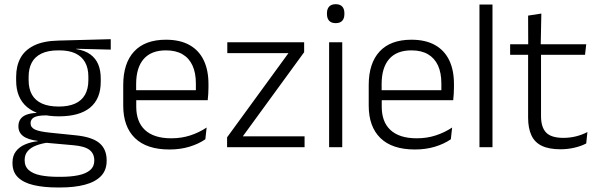

<svg xmlns="http://www.w3.org/2000/svg" viewBox="-20 -684 2777 892"><path d="M253.5 -143.5Q157.5 -143.5 106.2 -186.2Q55 -229 55 -310V-327Q55 -377 74.8 -414Q94.5 -451 138 -472.5Q181.5 -494 252 -495.5L494.5 -502V-453.5L334.5 -457.5V-456Q375 -449.5 400 -431Q425 -412.5 436.5 -384.5Q448 -356.5 448 -320.5V-303.5Q448 -225 398.8 -184.2Q349.5 -143.5 253.5 -143.5ZM250.5 137.5H261Q309 137.5 344 130.2Q379 123 398.5 106.5Q418 90 418 62.5V61Q418 29.5 395.5 12.2Q373 -5 319 -9.5L184 -21.5L205 -22Q172.5 -17.5 147.8 -8Q123 1.5 108.8 18Q94.5 34.5 94.5 59.5V60.5Q94.5 89.5 114 106.5Q133.5 123.5 168.5 130.5Q203.5 137.5 250.5 137.5ZM247 187Q183.5 187 136.5 176Q89.5 165 63.8 140.2Q38 115.5 38 73.5V71.5Q38 40 53.8 19.2Q69.5 -1.5 96.5 -13Q123.5 -24.5 155.5 -28L155 -29.5Q108.5 -35.5 87 -52.2Q65.5 -69 65.5 -97V-97.5Q65.5 -116 74.2 -129.5Q83 -143 101.5 -150.5Q120 -158 149.5 -159.5V-168.5L230 -147L192 -148Q152.5 -147.5 137.2 -138.2Q122 -129 122 -111.5V-111Q122 -92 142.5 -82.2Q163 -72.5 213.5 -67.5L331 -55.5Q407 -48 441.2 -19.8Q475.5 8.5 475.5 61V63Q475.5 107 449 134.2Q422.5 161.5 374 174.2Q325.5 187 260 187ZM253 -189Q298.5 -189 329 -202.8Q359.5 -216.5 375 -244Q390.5 -271.5 390.5 -311V-328.5Q390.5 -367.5 375.2 -394.8Q360 -422 330.2 -436Q300.5 -450 255.5 -450H252Q202.5 -450 171.8 -434.8Q141 -419.5 127 -392Q113 -364.5 113 -328V-311.5Q113 -271.5 128.5 -244.2Q144 -217 175 -203Q206 -189 253 -189Z M767 10.5Q661.5 10.5 607 -42.5Q552.5 -95.5 552.5 -193.5V-288.5Q552.5 -390.5 603.2 -445Q654 -499.5 751 -499.5Q816 -499.5 860 -475Q904 -450.5 926.2 -404.5Q948.5 -358.5 948.5 -294V-276.5Q948.5 -262 947.5 -247.5Q946.5 -233 945 -218.5H889Q890 -240.5 890 -260.2Q890 -280 890 -296.5Q890 -345.5 874.2 -379.8Q858.5 -414 827.8 -432Q797 -450 751 -450Q682.5 -450 647.5 -409.8Q612.5 -369.5 612.5 -293.5V-246L613 -238V-187.5Q613 -154 622.8 -127Q632.5 -100 652.8 -80.8Q673 -61.5 703.8 -51.5Q734.5 -41.5 775.5 -41.5Q823 -41.5 863.8 -54.8Q904.5 -68 940 -91.5L934 -37Q903 -15.5 860.5 -2.5Q818 10.5 767 10.5ZM584 -218.5V-265H931.5V-218.5Z M1395 -50.5V0H1035V-46L1320 -437H1036V-487.5H1393V-441.5L1108 -50.5Z M1509 0V-487.5H1570V0ZM1539.5 -576.5Q1519.5 -576.5 1509.2 -587.5Q1499 -598.5 1499 -619V-622.5Q1499 -642.5 1509.2 -653.5Q1519.5 -664.5 1539.5 -664.5Q1560 -664.5 1570 -653.5Q1580 -642.5 1580 -622.5V-619Q1580 -598.5 1570 -587.5Q1560 -576.5 1539.5 -576.5Z M1907.5 10.5Q1802 10.5 1747.5 -42.5Q1693 -95.5 1693 -193.5V-288.5Q1693 -390.5 1743.8 -445Q1794.5 -499.5 1891.5 -499.5Q1956.5 -499.5 2000.5 -475Q2044.5 -450.5 2066.8 -404.5Q2089 -358.5 2089 -294V-276.5Q2089 -262 2088 -247.5Q2087 -233 2085.5 -218.5H2029.5Q2030.5 -240.5 2030.5 -260.2Q2030.5 -280 2030.5 -296.5Q2030.5 -345.5 2014.8 -379.8Q1999 -414 1968.2 -432Q1937.5 -450 1891.5 -450Q1823 -450 1788 -409.8Q1753 -369.5 1753 -293.5V-246L1753.5 -238V-187.5Q1753.5 -154 1763.2 -127Q1773 -100 1793.2 -80.8Q1813.5 -61.5 1844.2 -51.5Q1875 -41.5 1916 -41.5Q1963.5 -41.5 2004.2 -54.8Q2045 -68 2080.5 -91.5L2074.5 -37Q2043.5 -15.5 2001 -2.5Q1958.5 10.5 1907.5 10.5ZM1724.5 -218.5V-265H2072V-218.5Z M2207.5 0V-663H2268V0Z M2584 9.5Q2530.5 9.5 2497.2 -6.5Q2464 -22.5 2448.8 -55.5Q2433.5 -88.5 2433.5 -137.5V-455.5H2493.5V-144.5Q2493.5 -93 2517.2 -68.2Q2541 -43.5 2597.5 -43.5Q2627.5 -43.5 2655.8 -50.5Q2684 -57.5 2709 -70.5L2703.5 -17.5Q2680 -5 2648.5 2.2Q2617 9.5 2584 9.5ZM2350 -429.5V-478.5H2703.5L2698 -429.5ZM2434 -471.5 2433.5 -611.5 2495 -621 2492 -471.5Z"/></svg>

Font: Anek Odia Light
Style: Regular
Weight: 300
Designer: Yesha Goshar & Mahesh Sahu (Odia), Yesha Goshar (Latin)
Foundry: Ek Type
Version: Version 1.003